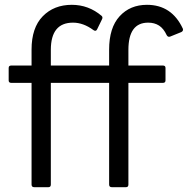

<svg xmlns="http://www.w3.org/2000/svg" viewBox="-20 -777 780 797"><path d="M122 0Q111 0 111 -11V-433H27Q16 -433 16 -443V-495Q16 -505 27 -505H111V-571Q111 -662 157.5 -709.5Q204 -757 278 -757Q348 -757 402 -711Q408 -705 403 -696L383 -655Q378 -645 368 -652Q326 -683 283 -683Q191 -683 191 -570V-505H433V-571Q433 -662 476.5 -709.5Q520 -757 590 -757Q693 -757 739 -658Q742 -649 733 -644L686 -625Q677 -622 672 -631Q659 -659 640 -671Q621 -683 595 -683Q513 -683 513 -570V-505H656Q667 -505 667 -495V-443Q667 -433 656 -433H513V-11Q513 0 503 0H444Q433 0 433 -11V-433H191V-11Q191 0 181 0Z"/></svg>

Font: LINE Seed Sans App
Style: Regular
Weight: 400
Designer: LINE VX Design & Dalton Maag Ltd & Sandoll Inc
Foundry: Dalton Maag Ltd
Version: Version 1.003